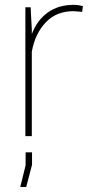

<svg xmlns="http://www.w3.org/2000/svg" viewBox="-20 -558 372 787"><path d="M110.4 0H84V-528.3H105.5L110.4 -436.5V-418.5Q132.3 -475.6 175.8 -506.8Q219.2 -538.1 282.7 -538.1Q300.8 -538.1 319.8 -532.7L316.9 -509.3L282.7 -512.2Q211.9 -512.7 168 -466.8Q124 -420.9 110.4 -346.2ZM85 66.4H111.3V117.7L87.4 208.5H63L85 119.6Z"/></svg>

Font: Roboto-Thin
Style: Regular
Weight: 250
Designer: Google
Version: Version 1.100141; 2013; ttfautohint (v0.94.14-c901) -l 8 -r 